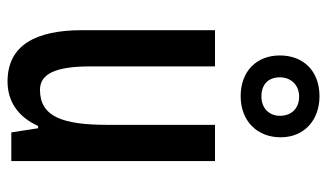

<svg xmlns="http://www.w3.org/2000/svg" viewBox="-199 -658 867 509"><g transform="rotate(90 234.5 -403.5)"><path d="M235 -608C301 -608 344 -652 344 -714C344 -776 299 -817 235 -817C169 -817 127 -775 127 -712C127 -650 169 -608 235 -608ZM236 -663C202 -663 185 -683 185 -712C185 -742 206 -763 236 -763C268 -763 287 -742 287 -712C287 -683 266 -663 236 -663ZM407 -540H311V-256C311 -135 289 -76 218 -76C175 -76 156 -119 156 -210V-540H60V-188C60 -66 99 10 196 10C249 10 290 -18 314 -71H320L331 0H407Z"/></g></svg>

Font: Noto Sans Hebrew ExtraCondensed Medium
Style: Regular
Weight: 500
Width: 2
Designer: Monotype Design Team
Foundry: Monotype Imaging Inc.
Version: Version 2.004